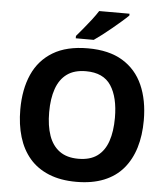

<svg xmlns="http://www.w3.org/2000/svg" viewBox="-61 -989 919 1053"><g transform="rotate(5 398.0 -462.0)"><path d="M738 -358Q738 -275 717.5 -207.5Q697 -140 655.5 -91Q614 -42 549.5 -16Q485 10 398 10Q311 10 246.5 -16.5Q182 -43 140.5 -91.5Q99 -140 78.5 -208Q58 -276 58 -359Q58 -470 94.5 -552Q131 -634 206.5 -679.5Q282 -725 399 -725Q515 -725 590 -679.5Q665 -634 701.5 -551.5Q738 -469 738 -358ZM217 -358Q217 -283 236 -229Q255 -175 295 -146Q335 -117 398 -117Q463 -117 502.5 -146Q542 -175 560.5 -229Q579 -283 579 -358Q579 -471 537 -535Q495 -599 399 -599Q335 -599 295 -570Q255 -541 236 -487Q217 -433 217 -358ZM609 -924Q595 -910 572 -890Q549 -870 522.5 -848Q496 -826 470.5 -806.5Q445 -787 426 -774H327V-787Q343 -806 364.5 -831.5Q386 -857 407 -884.5Q428 -912 442 -934H609Z"/></g></svg>

Font: Noto Sans Armenian
Style: Bold
Weight: 700
Version: Version 2.007